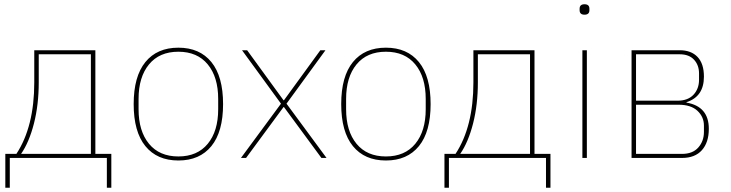

<svg xmlns="http://www.w3.org/2000/svg" viewBox="-20 -742 3432 902"><path d="M5 140V-19H57Q141 -147 141 -355V-506H428V-19H503V140H482V0H26V140ZM79 -19H407V-487H162V-355Q162 -250 139.5 -162Q117 -74 79 -19Z M973 -55.5Q918 12 818 12Q718 12 663 -55.5Q608 -123 608 -253Q608 -383 663 -450.5Q718 -518 818 -518Q918 -518 973 -450.5Q1028 -383 1028 -253Q1028 -123 973 -55.5ZM1005 -229V-277Q1005 -380 956 -439.5Q907 -499 818 -499Q729 -499 680 -439.5Q631 -380 631 -277V-229Q631 -126 680 -66.5Q729 -7 818 -7Q907 -7 956 -66.5Q1005 -126 1005 -229Z M1136 0H1112L1300 -255L1117 -506H1141L1312 -271H1314L1485 -506H1509L1326 -255L1514 0H1490L1314 -239H1312Z M1948 -55.5Q1893 12 1793 12Q1693 12 1638 -55.5Q1583 -123 1583 -253Q1583 -383 1638 -450.5Q1693 -518 1793 -518Q1893 -518 1948 -450.5Q2003 -383 2003 -253Q2003 -123 1948 -55.5ZM1980 -229V-277Q1980 -380 1931 -439.5Q1882 -499 1793 -499Q1704 -499 1655 -439.5Q1606 -380 1606 -277V-229Q1606 -126 1655 -66.5Q1704 -7 1793 -7Q1882 -7 1931 -66.5Q1980 -126 1980 -229Z M2068 140V-19H2120Q2204 -147 2204 -355V-506H2491V-19H2566V140H2545V0H2089V140ZM2142 -19H2470V-487H2225V-355Q2225 -250 2202.5 -162Q2180 -74 2142 -19Z M2703 -694V-701Q2703 -722 2726 -722Q2749 -722 2749 -701V-694Q2749 -673 2726 -673Q2703 -673 2703 -694ZM2716 0V-506H2737V0Z M2947 0V-506H3173Q3227 -506 3257 -474.5Q3287 -443 3287 -382Q3287 -288 3205 -262V-260Q3310 -242 3310 -137Q3310 -73 3277.5 -36.5Q3245 0 3184 0ZM2968 -19H3184Q3234 -19 3260.5 -49Q3287 -79 3287 -122V-152Q3287 -193 3256.5 -221.5Q3226 -250 3168 -250H2968ZM2968 -269H3163Q3212 -269 3238 -297Q3264 -325 3264 -367V-397Q3264 -436 3240.5 -461.5Q3217 -487 3173 -487H2968Z"/></svg>

Font: IBM Plex Sans Thin
Style: Regular
Weight: 100
Designer: Mike Abbink, Paul van der Laan, Pieter van Rosmalen
Foundry: Bold Monday
Version: Version 3.0